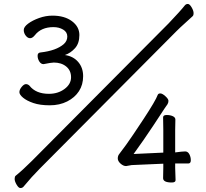

<svg xmlns="http://www.w3.org/2000/svg" viewBox="-20 -863 1040 970"><path d="M645 -29 617 -24Q603 -24 589 -36.5Q575 -49 575 -62.5Q575 -76 582.5 -85Q590 -94 617.5 -132Q645 -170 705.5 -262Q766 -354 777 -384Q780 -391 790 -391Q800 -391 815.5 -377Q831 -363 831 -353.5Q831 -344 826 -336L812 -316Q803 -302 755.5 -230Q708 -158 655 -85L805 -92V-206L804 -270Q804 -282 822 -282Q840 -282 853 -276Q866 -270 866 -259L865 -206V-93Q902 -98 915.5 -98Q929 -98 936.5 -84Q944 -70 944 -53.5Q944 -37 931 -37H865V-15L867 47Q867 59 848 59Q804 59 804 37L805 -16V-36ZM252 -547Q240 -547 200 -539Q187 -539 178.5 -552.5Q170 -566 170 -581.5Q170 -597 185 -598Q264 -607 302 -640Q320 -656 320 -678.5Q320 -701 299 -713.5Q278 -726 250 -726Q188 -726 156 -685Q144 -670 132 -670Q120 -670 110 -683Q100 -696 100 -711.5Q100 -727 122 -743.5Q144 -760 177.5 -772Q211 -784 245 -784Q306 -784 343.5 -756Q381 -728 381 -686Q381 -644 359 -619.5Q337 -595 308 -585Q350 -579 375 -550Q400 -521 400 -478Q400 -435 379 -402.5Q358 -370 319.5 -350.5Q281 -331 231.5 -331Q182 -331 148.5 -342.5Q115 -354 96.5 -369.5Q78 -385 78 -397.5Q78 -410 89.5 -424Q101 -438 111 -438Q121 -438 129 -430Q161 -389 227 -389Q273 -389 306 -413.5Q339 -438 339 -472.5Q339 -507 314.5 -527Q290 -547 252 -547ZM180 -10Q141 29 98 81Q92 87 83 87Q74 87 64 70Q54 53 54 41Q54 29 59 25Q94 -3 141 -50L832 -745Q892 -808 914 -836Q920 -843 929 -843Q938 -843 948 -826Q958 -809 958 -797Q958 -785 953 -781Q935 -764 913 -744.5Q891 -725 871 -705Z"/></svg>

Font: LXGW WenKai
Style: Regular
Weight: 400
Designer: LXGW / Fontworks Inc.
Foundry: LXGW / Fontworks Inc.
Version: Version 1.520; June 14, 2025